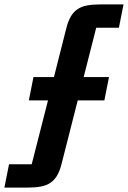

<svg xmlns="http://www.w3.org/2000/svg" viewBox="-70 -718 581 872"><path d="M-29 28H74L148 -262H61L82 -368H175L231 -589Q239 -621 251 -642Q263 -663 281 -675.5Q299 -688 324.5 -693Q350 -698 386 -698H491L470 -592H367L310 -368H425L404 -262H283L210 25Q202 57 190 78Q178 99 160 111.5Q142 124 116.5 129Q91 134 55 134H-50Z"/></svg>

Font: IBM Plex Sans Cond
Style: Bold Italic
Weight: 700
Width: 3
Italic angle: -11°
Designer: Mike Abbink, Paul van der Laan, Pieter van Rosmalen
Foundry: Bold Monday
Version: Version 1.3